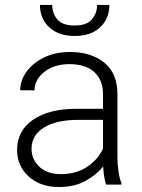

<svg xmlns="http://www.w3.org/2000/svg" viewBox="-20 -749 576 779"><path d="M410.2 0Q405.8 -13.7 402.6 -33.4Q399.4 -53.2 398.4 -73.7Q372.1 -40 327.1 -15.1Q282.2 9.8 219.7 9.8Q142.6 9.8 95.9 -33.2Q49.3 -76.2 49.3 -140.6Q49.3 -218.3 113.8 -262.9Q178.2 -307.6 290 -307.6H397.9V-367.2Q397.9 -423.8 363 -456.3Q328.1 -488.8 261.7 -488.8Q200.2 -488.8 160.2 -457.5Q120.1 -426.3 120.1 -382.3L62 -382.8Q62 -422.4 87.4 -457.8Q112.8 -493.2 158.4 -515.6Q204.1 -538.1 264.6 -538.1Q349.1 -538.1 402.8 -495.1Q456.5 -452.1 456.5 -366.2V-110.8Q456.5 -83.5 460.7 -54.2Q464.8 -24.9 472.7 -6.3V0ZM226.6 -42.5Q290 -42.5 334.5 -72.8Q378.9 -103 397.9 -146.5V-262.7H298.3Q208.5 -262.7 158.2 -231.4Q107.9 -200.2 107.9 -145.5Q107.9 -102.5 139.6 -72.5Q171.4 -42.5 226.6 -42.5ZM374 -729H423.8Q423.8 -673.3 386.2 -638.2Q348.6 -603 283.2 -603Q217.8 -603 179.9 -638.2Q142.1 -673.3 142.1 -729H191.9Q191.9 -695.3 212.4 -670.4Q232.9 -645.5 283.2 -645.5Q332 -645.5 353 -670.7Q374 -695.8 374 -729Z"/></svg>

Font: Vazirmatn FD ExtraLight
Style: Regular
Weight: 200
Designer: Saber Rastikerdar
Foundry: Saber Rastikerdar
Version: Version 33.003